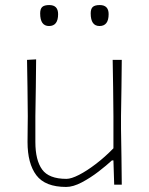

<svg xmlns="http://www.w3.org/2000/svg" viewBox="-20 -731 589 760"><path d="M242 9Q159 9 124 -37.2Q89 -83.5 89 -169Q89 -201.5 89.5 -225.5Q90 -249.5 90 -271Q89.5 -332.5 88.8 -385.2Q88 -438 87 -494L123 -496Q122.5 -439 121.8 -386.2Q121 -333.5 120 -271V-169Q120 -97 146.8 -60Q173.5 -23 243 -23Q262 -23 292.8 -38.8Q323.5 -54.5 359.2 -81.8Q395 -109 429 -144V-271Q428.5 -332.5 427.8 -385.2Q427 -438 426 -494H462Q461.5 -437 460.8 -384.8Q460 -332.5 459 -271V-221Q460 -160.5 460.8 -108.5Q461.5 -56.5 462 0H432L429 -96H423Q402.5 -77 370.5 -52.2Q338.5 -27.5 304 -9.2Q269.5 9 242 9ZM374 -628Q339 -628 339 -678Q339 -696 347.2 -703.5Q355.5 -711 375 -711Q410 -711 410 -675Q410 -628 374 -628ZM174 -628Q139 -628 139 -678Q139 -696 147.2 -703.5Q155.5 -711 175 -711Q210 -711 210 -675Q210 -628 174 -628Z"/></svg>

Font: Commissioner Loud Thin
Style: Regular
Weight: 100
Designer: Kostas Bartsokas
Foundry: Kostas Bartsokas
Version: Version 1.000; ttfautohint (v1.8.3)